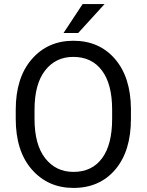

<svg xmlns="http://www.w3.org/2000/svg" viewBox="-20 -923 728 953"><path d="M629.9 -333Q629.9 -172.9 552.2 -81.5Q474.6 9.8 344.7 9.8Q218.3 9.8 138.2 -81.5Q58.1 -172.9 58.1 -333V-377.9Q58.1 -537.6 137.7 -629.2Q217.3 -720.7 343.8 -720.7Q472.7 -720.7 550.5 -630.6Q628.4 -540.5 629.9 -383.8ZM536.6 -378.9Q536.6 -505.9 485.8 -573.2Q435.1 -640.6 343.8 -640.6Q256.3 -640.6 203.9 -573.2Q151.4 -505.9 151.4 -378.9V-333Q151.4 -205.1 204.3 -137.5Q257.3 -69.8 344.7 -69.8Q436.5 -69.8 486.6 -137.5Q536.6 -205.1 536.6 -333ZM295.4 -759.3 390.1 -902.8H499L368.2 -759.3Z"/></svg>

Font: Roboto21382017
Style: Regular
Weight: 400
Designer: Christian Robertson
Foundry: Google
Version: Version 2.138; 2017